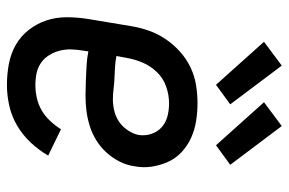

<svg xmlns="http://www.w3.org/2000/svg" viewBox="-156 -648 813 540"><g transform="rotate(90 250.0 -378.5)"><path d="M220 8Q189 8 160 2.5Q131 -3 106.5 -17Q82 -31 64.5 -53.5Q47 -76 38 -103Q29 -130 29 -160Q29 -190 34 -221L54 -341Q58 -366 66.5 -390.5Q75 -415 90 -437.5Q105 -460 125.5 -478.5Q146 -497 170.5 -508.5Q195 -520 220.5 -524Q246 -528 271 -528Q296 -528 321 -524Q346 -520 368 -510Q390 -500 407.5 -484Q425 -468 435 -446.5Q445 -425 449 -400.5Q453 -376 448 -350Q445 -329 435 -309Q425 -289 409.5 -272Q394 -255 374.5 -243Q355 -231 333.5 -224.5Q312 -218 291 -215.5Q270 -213 249 -213Q238 -213 228 -213.5Q218 -214 207 -214H206Q185 -215 165 -216Q145 -217 125 -221L123 -207Q120 -190 119.5 -173Q119 -156 123 -140.5Q127 -125 135.5 -111Q144 -97 157 -88Q170 -79 186 -75.5Q202 -72 220 -72Q237 -72 255.5 -76Q274 -80 290.5 -89.5Q307 -99 320.5 -113.5Q334 -128 344 -144L418 -108Q403 -82 381.5 -59Q360 -36 333.5 -20.5Q307 -5 277.5 1.5Q248 8 220 8ZM260 -290Q276 -290 292.5 -294Q309 -298 323 -307.5Q337 -317 347 -332Q357 -347 360 -362Q363 -381 357 -398.5Q351 -416 338 -427.5Q325 -439 307.5 -443.5Q290 -448 271 -448Q248 -448 224.5 -440Q201 -432 183.5 -414Q166 -396 156.5 -373.5Q147 -351 143 -327L138 -300Q153 -297 168.5 -296Q184 -295 199 -294.5Q214 -294 229.5 -292Q245 -290 260 -290ZM389 -580 268 -715 335 -765 444 -620ZM219 -580 98 -715 165 -765 274 -620Z"/></g></svg>

Font: Iosevka SS04 Medium
Style: Italic
Weight: 500
Italic angle: -9°
Monospace: yes
Designer: Belleve Invis
Foundry: Belleve Invis
Version: Version 19.0.0; ttfautohint (v1.8.4)